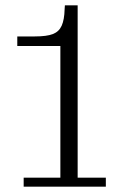

<svg xmlns="http://www.w3.org/2000/svg" viewBox="-20 -702 446 722"><path d="M69 0V-34H207V-529H45V-565H111Q156 -565 179 -574Q202 -583 212 -605.5Q222 -628 223 -667L224 -682H272V-34H378V0Z"/></svg>

Font: Montagu Slab 144pt Light
Style: Regular
Weight: 300
Designer: Florian Karsten
Foundry: Florian Karsten
Version: Version 1.000